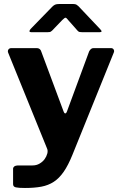

<svg xmlns="http://www.w3.org/2000/svg" viewBox="-20 -769 606 954"><path d="M104 165Q73 165 59 162Q45 159 45 146V69Q45 63 51 58Q57 53 74 53H142Q161 53 176.5 44Q192 35 201.5 22Q211 9 215 -6Q219 -21 213 -33L21 -506Q17 -515 21.5 -522.5Q26 -530 37 -530H163Q171 -530 177 -525.5Q183 -521 185 -513L296 -215Q299 -206 304 -205.5Q309 -205 313 -216L423 -514Q427 -521 432 -525.5Q437 -530 445 -530H531Q541 -530 545 -522.5Q549 -515 545 -507L340 0Q319 52 296.5 84.5Q274 117 247 134.5Q220 152 185.5 158.5Q151 165 104 165ZM365 -617 319 -669Q310 -681 305.5 -681Q301 -681 289 -669L239 -617Q232 -611 228.5 -610Q225 -609 216 -609H135Q127 -609 126.5 -613.5Q126 -618 132 -625L240 -736Q247 -743 254 -746Q261 -749 273 -749H345Q355 -749 360.5 -745.5Q366 -742 370 -738L477 -625Q493 -609 475 -609H389Q381 -609 375.5 -610Q370 -611 365 -617Z"/></svg>

Font: Libre Franklin Thin
Style: Bold
Weight: 700
Version: Version 3.000